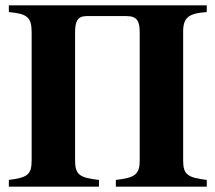

<svg xmlns="http://www.w3.org/2000/svg" viewBox="-20 -696 802 716"><path d="M412 0H751V-25C679 -34 663 -45 663 -98V-577C663 -631 683 -646 751 -651V-676H13V-651C80 -645 98 -632 98 -577V-98C98 -45 83 -34 13 -25V0H349V-25C276 -33 260 -45 260 -98V-574C260 -615 268 -636 303 -636H452C493 -636 501 -615 501 -574V-98C501 -47 485 -33 412 -25Z"/></svg>

Font: XITS Math
Style: Bold
Weight: 700
Designer: MicroPress Inc., with final additions and corrections provided by Coen Hoffman, Elsevier (retired)
Version: Version 1.302